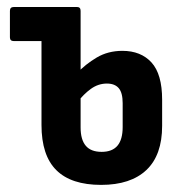

<svg xmlns="http://www.w3.org/2000/svg" viewBox="-20 -512 510 540"><path d="M18.8 -396.5Q7.9 -396.5 7.9 -406.9V-481.4Q7.9 -492.3 18.8 -492.3H127V-396.5ZM264.4 8Q180.2 8 138.5 -33.4Q96.7 -74.7 96.7 -160.6V-481.4Q96.7 -492.3 107.6 -492.3H196.8Q206.7 -492.3 206.7 -481.4V-153.6Q206.7 -119.2 221.2 -102.1Q235.6 -84.9 265.9 -84.9Q295.7 -84.9 310.4 -102.3Q325 -119.7 325 -154.6V-221.9Q325 -251.2 313.9 -264.1Q302.8 -277 280.6 -277Q256.4 -277 235.7 -262.1Q215 -247.2 197.8 -224.4L196.3 -305.8Q220.4 -331.5 252.2 -350.3Q283.9 -369 324.3 -369Q376.2 -369 406.1 -336.3Q436 -303.5 436 -231.5V-158.1Q436 -75.7 391.8 -33.9Q347.5 8 264.4 8Z"/></svg>

Font: Sofia Sans Condensed
Style: Regular
Weight: 400
Designer: Botio Nikoltchev, Ani Petrova
Foundry: lettersoup
Version: Version 4.100